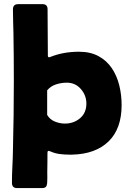

<svg xmlns="http://www.w3.org/2000/svg" viewBox="-20 -745 642 942"><path d="M576.7 -229.5Q576.7 -113.3 512.5 -51Q448.2 11.2 333.5 13.7H321.3Q295.9 13.7 272.7 10.7Q249.5 7.8 225.6 -2.9Q220.7 -4.9 218.8 -4.9Q214.8 -4.9 213.9 -1.7Q212.9 1.5 212.9 4.4Q212.9 28.3 212.6 52.2Q212.4 76.2 211.9 100.6Q211.9 113.3 212.2 127Q212.4 140.6 211.4 153.3Q210.4 165.5 205.1 171.6Q199.7 177.7 186.5 177.7H63.5Q38.6 177.7 38.6 151.9Q38.6 111.3 40.8 70.8Q43 30.3 43.5 -9.8Q47.9 -179.2 47.9 -348.6Q47.9 -408.2 47.4 -467.5Q46.9 -526.9 45.9 -585.9Q45.4 -614.3 44.4 -642.3Q43.5 -670.4 43.5 -698.7Q43.5 -724.6 68.8 -724.6H188.5Q213.4 -724.6 213.4 -699.7L214.8 -472.7Q214.8 -463.9 220.7 -463.9Q222.2 -463.9 223.4 -464.4Q224.6 -464.8 226.1 -465.3Q260.3 -479 295.4 -485.1Q330.6 -491.2 367.2 -491.2Q423.8 -491.2 463.9 -469.2Q503.9 -447.3 528.8 -410.2Q553.7 -373 565.2 -326.2Q576.7 -279.3 576.7 -229.5ZM298.3 -138.7Q341.8 -138.7 372.8 -165Q403.8 -191.4 403.8 -236.8Q403.8 -277.3 376.7 -308.3Q349.6 -339.4 307.6 -339.4Q281.2 -339.4 255.1 -331.1Q229 -322.8 211.4 -301.8V-181.2Q224.6 -158.7 249 -148.7Q273.4 -138.7 298.3 -138.7Z"/></svg>

Font: Belanosima SemiBold
Style: Regular
Weight: 600
Designer: The DocRepair Project, Santiago Orozco
Foundry: Google
Version: Version 2.000